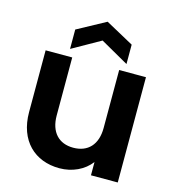

<svg xmlns="http://www.w3.org/2000/svg" viewBox="-115 -873 890 976"><g transform="rotate(15 330.5 -384.5)"><path d="M64 -229C64 -79 156 7 286 7C354 7 415 -22 451 -70V0H592V-554H451V-249C451 -161 404 -112 327 -112C251 -112 204 -161 204 -249V-554H64ZM182 -593 331 -677 479 -593V-695L331 -776L182 -695Z"/></g></svg>

Font: Poppins SemiBold
Style: Regular
Weight: 600
Designer: Ninad Kale (Devanagari), Jonny Pinhorn (Latin)
Foundry: Indian Type Foundry
Version: 4.004